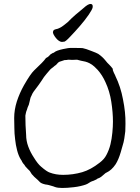

<svg xmlns="http://www.w3.org/2000/svg" viewBox="-20 -937 707 972"><path d="M249 -778.3Q250 -786.1 262.7 -789.1Q273.4 -791 280.3 -794.9Q293 -800.8 303.7 -809.6Q308.6 -813.5 313.5 -817.4Q318.4 -821.3 323.2 -825.2Q333 -835 342.8 -844.7Q352.5 -853.5 362.3 -862.3Q384.8 -880.9 403.3 -896.5Q426.8 -918 439.5 -917Q451.2 -916 449.2 -900.4Q448.2 -890.6 429.7 -863.3Q410.2 -835 384.8 -805.7Q359.4 -776.4 335.9 -752Q311.5 -725.6 303.7 -725.6Q300.8 -725.6 298.8 -725.6Q296.9 -724.6 293.9 -724.6Q278.3 -725.6 262.7 -745.1Q248 -763.7 248 -774.4ZM258.8 9.8Q255.9 7.8 227.5 0Q215.8 -2.9 210.9 -2.9Q188.5 -7.8 181.6 -15.6Q174.8 -23.4 153.3 -42Q146.5 -48.8 140.6 -55.7Q130.9 -70.3 130.9 -71.3Q126 -77.1 120.1 -82Q109.4 -92.8 108.4 -94.7Q106.4 -98.6 103.5 -102.5Q99.6 -106.4 96.7 -110.4Q90.8 -119.1 89.8 -123Q89.8 -123 84 -131.8Q73.2 -150.4 66.4 -176.8Q59.6 -203.1 56.6 -231.4Q52.7 -260.7 52.7 -289.1Q51.8 -318.4 51.8 -339.8Q51.8 -380.9 65.4 -423.8Q79.1 -465.8 101.6 -505.9Q134.8 -563.5 152.3 -580.1Q201.2 -626 210 -639.6Q211.9 -643.6 216.8 -645.5Q222.7 -648.4 225.6 -651.4Q229.5 -655.3 232.4 -658.2Q235.4 -662.1 239.3 -664.1Q241.2 -665 243.2 -666Q245.1 -667 247.1 -668.9Q249 -669.9 252 -669.9Q253.9 -670.9 255.9 -672.9Q264.6 -680.7 298.8 -688.5Q327.1 -695.3 344.7 -694.3Q393.6 -694.3 398.4 -693.4Q414.1 -690.4 443.4 -678.7Q469.7 -668.9 477.5 -664.1Q499 -649.4 513.7 -630.9Q523.4 -618.2 533.2 -609.4Q543 -599.6 550.8 -588.9V-587.9Q550.8 -581.1 552.7 -578.1Q556.6 -569.3 556.6 -568.4L561.5 -558.6Q563.5 -555.7 563.5 -553.7Q590.8 -498 602.5 -434.6Q616.2 -367.2 615.2 -310.5Q614.3 -272.5 614.3 -272.5Q614.3 -269.5 609.4 -236.3Q606.4 -216.8 600.6 -199.2Q595.7 -182.6 590.8 -165Q580.1 -128.9 565.4 -105.5Q544.9 -75.2 519.5 -63.5Q514.6 -61.5 511.7 -58.6Q508.8 -55.7 504.9 -52.7Q500 -47.9 492.2 -42Q489.3 -40 484.4 -37.1Q475.6 -34.2 472.7 -32.2Q467.8 -27.3 460.9 -25.4Q454.1 -21.5 449.2 -20.5Q439.5 -17.6 432.1 -12.2Q424.8 -6.8 415 -2.9Q404.3 1 387.7 4.9Q371.1 8.8 353.5 10.7Q336.9 12.7 321.3 13.7Q305.7 14.6 294.9 14.6Q272.5 14.6 258.8 9.8ZM116.2 -380.9Q113.3 -375 111.3 -366.2Q108.4 -352.5 108.4 -351.6Q108.4 -327.1 109.4 -302.7Q111.3 -278.3 112.3 -253.9Q112.3 -224.6 123 -195.3Q133.8 -166 151.4 -139.6Q170.9 -107.4 188.5 -92.8Q216.8 -68.4 231.4 -63.5Q247.1 -57.6 263.7 -54.7Q280.3 -51.8 299.8 -51.8Q349.6 -51.8 396.5 -65.4Q439.5 -78.1 484.4 -113.3Q507.8 -130.9 518.6 -152.3Q532.2 -177.7 539.1 -206.1Q545.9 -234.4 548.8 -265.6Q551.8 -295.9 551.8 -321.3Q551.8 -367.2 543.5 -421.4Q535.2 -475.6 513.7 -521.5Q498 -556.6 474.6 -583Q466.8 -591.8 458 -599.6Q446.3 -610.4 432.6 -617.2Q422.9 -622.1 412.1 -625Q395.5 -628.9 388.7 -629.9Q379.9 -631.8 370.1 -634.8L345.7 -633.8Q326.2 -634.8 325.2 -634.8Q319.3 -632.8 306.6 -632.8Q304.7 -632.8 292 -627.9Q279.3 -625 274.4 -620.1Q266.6 -611.3 263.7 -608.4Q255.9 -603.5 250 -597.7Q248 -595.7 246.1 -594.7Q245.1 -593.8 242.2 -591.8Q239.3 -588.9 237.3 -587.9Q233.4 -584 233.4 -584Q233.4 -584 215.8 -563.5Q202.1 -547.9 190.4 -528.3Q176.8 -507.8 163.1 -490.2Q146.5 -468.8 144.5 -463.9Q141.6 -458 138.7 -451.2Q134.8 -444.3 133.8 -439.5Q131.8 -430.7 129.9 -422.9Q127.9 -414.1 126 -407.2Q123 -400.4 120.1 -393.6Q118.2 -387.7 116.2 -380.9Z"/></svg>

Font: ToneOZ-YinPZ-Tsuipita-TC
Style: Regular
Weight: 400
Designer: ÂÆ£ÂøóÂáåJeffrey Xuan(jeffreyx@gmail.com, ToneOZ.com) ÈòøÂù§(cjkFonts)
Foundry: ToneOZ
Version: Version 0.24071